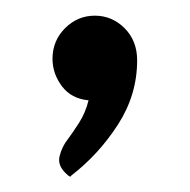

<svg xmlns="http://www.w3.org/2000/svg" viewBox="-20 -119 242 245"><path d="M101 -99Q123 -99 139 -83Q155 -67 155 -42Q155 2 130.5 40Q106 78 71 105Q70 108 66 104Q53 93 56 80.5Q59 68 67 58Q73 50 81 37.5Q89 25 93 9Q71 7 59 -9Q47 -25 47 -44Q47 -67 63 -83Q79 -99 101 -99Z"/></svg>

Font: Zain
Style: Regular
Weight: 400
Designer: Zain,Boutros
Foundry: Mobile Telecommunications Company (Zain), 2024
Version: Version 1.51; ttfautohint (v1.8.4)